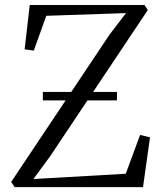

<svg xmlns="http://www.w3.org/2000/svg" viewBox="-20 -764 665 784"><path d="M40 0 25.5 -21 427.5 -623 494.5 -710.5 169 -699.5 118 -557.5 80.5 -562.5 101.5 -743.5H570L583.5 -723L185.5 -127L116.5 -33L493.5 -54.5L552 -213L592.5 -203L564 0ZM457.5 -388.5V-354H155V-388.5Z"/></svg>

Font: Merriweather 120pt Light
Style: Regular
Weight: 300
Version: Version 2.100